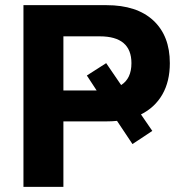

<svg xmlns="http://www.w3.org/2000/svg" viewBox="-20 -725 704 745"><path d="M71 0V-705H393Q511 -705 575 -645.5Q639 -586 639 -480Q639 -409 610 -358.5Q581 -308 527 -281L571 -217L494 -166L434 -256Q415 -254 393 -254H226V0ZM226 -374H355L317 -432L392 -480L450 -395Q490 -420 490 -480Q490 -584 367 -584H226Z"/></svg>

Font: Nunito Sans ExtraBold
Style: Regular
Weight: 800
Designer: Vernon Adams
Foundry: Vernon Adams
Version: Version 3.101; ttfautohint (v1.8.4.7-5d5b);gftools[0.9.27]